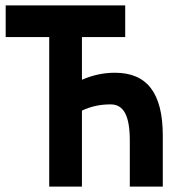

<svg xmlns="http://www.w3.org/2000/svg" viewBox="-20 -690 640 710"><path d="M443 -670H1V-553H162V0H283V-281C317 -297 351 -304 389 -304C438 -304 460 -261 460 -170V0H582V-188C582 -347 523 -421 405 -421C362 -421 322 -412 283 -395V-553H443Z"/></svg>

Font: LT Wave Mono Bold
Style: Regular
Weight: 700
Designer: Daniel Lyons
Version: Version 2.5 (Glyphs App)